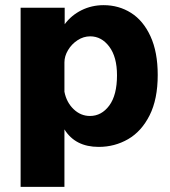

<svg xmlns="http://www.w3.org/2000/svg" viewBox="-20 -560 658 745"><path d="M60 -530H231V-466Q257 -501 296.5 -520.5Q336 -540 382 -540Q441 -540 488.5 -510Q536 -480 564 -419Q592 -358 592 -269Q592 -175 560.5 -112.5Q529 -50 477 -20Q425 10 363 10Q272 10 230 -58V165H60ZM434 -268Q434 -339 404 -379Q374 -419 330 -419Q304 -419 281 -404Q258 -389 244 -365.5Q230 -342 230 -318V-204Q238 -163 265.5 -136.5Q293 -110 329 -110Q374 -110 404 -150.5Q434 -191 434 -268Z"/></svg>

Font: Morrison
Style: Bold
Weight: 700
Designer: Pablo Impallari, Rodrigo Fuenzalida (Modified by Dan O. Williams)
Version: Version 0.03;June 6, 2019;FontCreator 11.5.0.2425 64-bit; tt